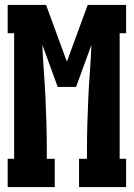

<svg xmlns="http://www.w3.org/2000/svg" viewBox="-20 -755 540 775"><path d="M11 0V-114H37V-621H11V-735H166L250 -506L334 -735H489V-621H463V-114H489V0H299V-114H331V-147Q331 -200 332.5 -253.5Q334 -307 336.5 -360.5Q339 -414 343 -467Q347 -520 349 -574L287 -404H213L151 -574Q153 -520 157 -467Q161 -414 163.5 -360.5Q166 -307 167.5 -253.5Q169 -200 169 -147V-114H201V0Z"/></svg>

Font: Iosevka Slab Heavy
Style: Regular
Weight: 900
Monospace: yes
Designer: Belleve Invis
Foundry: Belleve Invis
Version: Version 11.1.0; ttfautohint (v1.8.3)